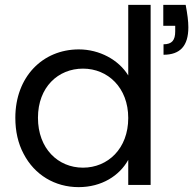

<svg xmlns="http://www.w3.org/2000/svg" viewBox="-20 -760 794 789"><path d="M43 -276C43 -221 54 -171 77 -128C122 -41 206 9 303 9C398 9 471 -38 507 -103V0H599V-740H507V-450C468 -514 389 -557 304 -557C155 -557 43 -444 43 -276ZM136 -276C136 -402 219 -478 321 -478C423 -478 507 -400 507 -275C507 -149 423 -71 321 -71C219 -71 136 -149 136 -276ZM651 -740V-654H700V-631C700 -595 687 -578 652 -578V-535C720 -535 754 -571 754 -648C754 -673 750 -703 743 -740Z"/></svg>

Font: Poppins
Style: Regular
Weight: 400
Designer: Ninad Kale (Devanagari), Jonny Pinhorn (Latin)
Foundry: Indian Type Foundry
Version: 4.004